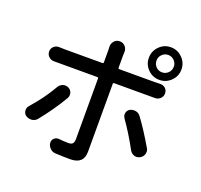

<svg xmlns="http://www.w3.org/2000/svg" viewBox="-150 -1025 1300 1244"><g transform="rotate(20 500.0 -403.5)"><path d="M763.7 -744.1Q763.7 -718.8 780.8 -701.2Q797.9 -683.6 822.8 -683.6Q847.7 -683.6 865.2 -701.2Q882.8 -718.8 882.8 -744.1Q882.8 -768.6 865.2 -786.1Q847.7 -803.7 823.2 -803.7Q798.8 -803.7 781.2 -786.1Q763.7 -768.6 763.7 -744.1ZM902.3 -664.6Q869.1 -631.8 822.8 -631.8Q776.4 -631.8 743.7 -664.6Q710.9 -697.3 710.9 -743.7Q710.9 -790 743.7 -823.2Q776.4 -856.4 822.8 -856.4Q869.1 -856.4 902.3 -823.2Q935.5 -790 935.5 -743.7Q935.5 -697.3 902.3 -664.6ZM217.8 -362.3Q228.5 -379.9 247.1 -386.7Q255.9 -389.6 263.7 -389.6Q274.4 -389.6 285.2 -384.8Q303.7 -376 310.5 -356.4Q312.5 -348.6 312.5 -341.8Q312.5 -330.1 306.6 -319.3Q248 -219.7 171.9 -126Q158.2 -109.4 135.7 -106.4Q131.8 -106.4 127.9 -106.4Q110.4 -106.4 94.7 -116.2Q76.2 -128.9 76.2 -153.3Q76.2 -169.9 87.9 -183.6Q162.1 -265.6 217.8 -362.3ZM800.8 -511.7H556.6Q548.8 -511.7 548.8 -504.9V-36.1Q548.8 48.8 456.1 48.8Q402.3 48.8 353.5 45.9Q332 44.9 316.4 29.3Q298.8 11.7 298.8 -11.7Q298.8 -27.3 311.5 -39.1Q323.2 -49.8 338.9 -49.8Q341.8 -49.8 343.8 -49.8Q379.9 -45.9 409.2 -45.9Q428.7 -45.9 437.5 -54.2Q446.3 -62.5 447.3 -83V-504.9Q447.3 -511.7 439.5 -511.7H179.7Q161.1 -511.7 142.6 -511.7Q141.6 -511.7 140.6 -511.7Q120.1 -511.7 105.5 -525.4Q89.8 -540 89.8 -561.5Q89.8 -582 105.5 -596.7Q120.1 -609.4 138.7 -609.4Q140.6 -609.4 142.6 -609.4Q162.1 -608.4 178.7 -608.4H439.5Q447.3 -608.4 447.3 -615.2V-701.2L446.3 -725.6Q446.3 -746.1 460 -761.7Q474.6 -779.3 497.1 -779.3H499Q521.5 -779.3 537.1 -761.7Q549.8 -746.1 549.8 -726.6L548.8 -700.2V-615.2Q548.8 -608.4 556.6 -608.4H799.8Q817.4 -608.4 836.9 -609.4Q838.9 -609.4 840.8 -609.4Q859.4 -609.4 874 -596.7Q888.7 -583 888.7 -561.5Q888.7 -541 874 -526.4Q858.4 -511.7 837.9 -511.7Q837.9 -511.7 836.9 -511.7Q824.2 -511.7 800.8 -511.7ZM696.3 -321.3Q688.5 -333 688.5 -345.7Q688.5 -350.6 689.5 -355.5Q693.4 -374 710 -383.8Q722.7 -390.6 737.3 -390.6Q743.2 -390.6 749 -389.6Q770.5 -385.7 783.2 -368.2Q837.9 -293.9 898.4 -190.4Q906.2 -178.7 906.2 -165Q906.2 -158.2 904.3 -150.4Q898.4 -129.9 878.9 -119.1Q867.2 -112.3 854.5 -112.3Q846.7 -112.3 839.8 -114.3Q819.3 -121.1 808.6 -139.6Q752 -243.2 696.3 -321.3Z"/></g></svg>

Font: Gen Jyuu Gothic Medium
Style: Regular
Weight: 500
Designer: [Source Han Sans]
Ryoko NISHIZUKA  (kana & ideographs); Paul D. Hunt (Latin, Greek & Cyrillic); Wenlong ZHANG  (bopomofo
Version: Version 1.002.20150607